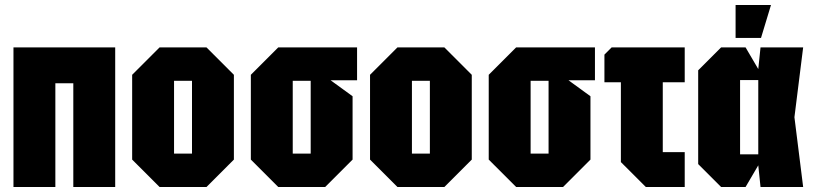

<svg xmlns="http://www.w3.org/2000/svg" viewBox="-20 -750 3265 770"><path d="M34 0V-560H442V0H274V-416H202V0Z M510 -110V-450L620 -560H808L918 -450V-110L808 0H620ZM678 -134H750V-426H678Z M986 -110V-450L1096 -560H1412V-428H1306L1394 -364V-110L1284 0H1096ZM1154 -134H1226V-426H1154Z M1464 -110V-450L1574 -560H1762L1872 -450V-110L1762 0H1574ZM1632 -134H1704V-426H1632Z M1940 -110V-450L2050 -560H2366V-428H2260L2348 -364V-110L2238 0H2050ZM2108 -134H2180V-426H2108Z M2470 -100V-420H2404V-531L2433 -560H2726V-420H2638V-140H2726V0H2570Z M2872 0 2780 -92V-468L2872 -560H2970L3021 -473L3030 -560H3201L3166 -280L3201 0H3030L3021 -87L2970 0ZM2948 -131H3021V-429H2948ZM2930 -598V-730H3072L3032 -598Z"/></svg>

Font: Tektur Condensed
Style: Bold
Weight: 700
Width: 3
Designer: Adam Jagosz
Foundry: Adam Jagosz
Version: Version 1.005;gftools[0.9.30]